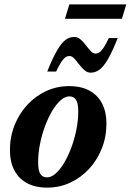

<svg xmlns="http://www.w3.org/2000/svg" viewBox="-20 -835 591 868"><path d="M292.7 -445.7Q347.6 -445.7 385.1 -424.9Q422.6 -404.1 441.9 -366.2Q461.2 -328.4 461.2 -277Q461.2 -216.6 440.4 -164Q419.5 -111.4 382.7 -71.5Q345.8 -31.7 297.4 -9.2Q249 13.2 193.4 13.2Q138.6 13.2 101.1 -7.6Q63.5 -28.4 44.2 -66.3Q24.8 -104.3 24.8 -155.4Q24.8 -215.9 45.7 -268.5Q66.5 -321.1 103.3 -360.9Q140.2 -400.8 188.6 -423.2Q237 -445.7 292.7 -445.7ZM192.8 -33.2Q212.1 -33.2 232.1 -51Q252.1 -68.8 270.3 -99.4Q288.4 -129.9 302.7 -168.6Q317 -207.2 325.3 -249Q333.7 -290.8 333.7 -330.7Q333.7 -368.8 323.6 -384.1Q313.6 -399.3 293.3 -399.3Q273.9 -399.3 253.9 -381.4Q233.9 -363.6 215.7 -333.1Q197.6 -302.5 183.3 -263.9Q169 -225.3 160.7 -183.5Q152.4 -141.7 152.4 -101.7Q152.4 -63.8 162.4 -48.5Q172.4 -33.2 192.8 -33.2ZM512.3 -663Q487.8 -601.7 468.1 -567.7Q448.3 -533.6 429.9 -520.1Q411.6 -506.5 390.4 -506.5Q374.4 -506.5 361.6 -517.9Q348.7 -529.3 337.5 -544.1Q326.3 -559 315.8 -570.3Q305.3 -581.7 294 -581.7Q284.7 -581.7 276 -575.9Q267.2 -570 257.2 -555Q247.2 -539.9 233.7 -511.5H193.5Q218.2 -573 237.9 -606.9Q257.6 -640.9 275.9 -654.4Q294.3 -668 315.4 -668Q331.4 -668 344.3 -656.6Q357.2 -645.2 368.3 -630.4Q379.5 -615.5 390.1 -604.2Q400.6 -592.8 411.9 -592.8Q421.5 -592.8 430.1 -598.6Q438.6 -604.5 448.6 -619.6Q458.6 -634.8 472.1 -663ZM273.8 -750.1 293.5 -815H550.8L531.1 -750.1Z"/></svg>

Font: Newsreader Text
Style: Italic
Weight: 400
Italic angle: -17°
Designer: Hugues Gentile
Foundry: Production Type
Version: Version 1.001